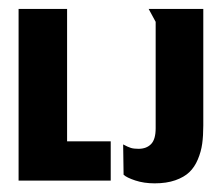

<svg xmlns="http://www.w3.org/2000/svg" viewBox="-20 -411 501 437"><path d="M332 6.3Q359 6.3 379 -0.7Q399 -7.7 411 -19.2Q423 -30.7 430.3 -48.2Q437.7 -65.7 440.2 -83.8Q442.7 -102 442.7 -125.3V-390.7H318.3L334.3 -361.3V-119Q334.3 -93.7 323.8 -83Q313.3 -72.3 295.3 -72.3Q284.7 -72.3 278 -74.3Q271.3 -76.3 260.3 -82.3L261.3 -13.3Q268.3 -6.7 288 -0.2Q307.7 6.3 332 6.3ZM22.3 0H232V-89.3H132.7V-390.7H22.3Z"/></svg>

Font: Jomhuria
Style: Regular
Weight: 400
Designer: Arabic design by Kourosh Beigpour, Latin design by Eben Sorkin, engineering by Lasse Fister and Khaled Hosney
Version: Version 1.0010